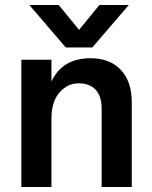

<svg xmlns="http://www.w3.org/2000/svg" viewBox="-20 -745 605 765"><path d="M348 -556H242L97 -725H214L295 -626L376 -725H493ZM505 0H385V-312Q385 -362 361 -387.5Q337 -413 293 -413Q249 -413 217 -376.5Q185 -340 185 -272V0H65V-507H185V-420Q228 -513 341 -513Q417 -513 461 -467Q505 -421 505 -337Z"/></svg>

Font: Hind Mysuru SemiBold
Style: Regular
Weight: 600
Designer: Manushi Parikh, Hitesh Malaviya
Foundry: Indian Type Foundry
Version: Version 0.703;PS 1.0;hotconv 1.0.86;makeotf.lib2.5.63406